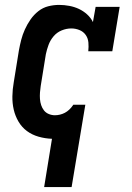

<svg xmlns="http://www.w3.org/2000/svg" viewBox="-20 -558 540 783"><path d="M160 205 192 8Q164 7 137.5 -0.5Q111 -8 90 -23.5Q69 -39 55.5 -62Q42 -85 36 -111Q30 -137 30.5 -165.5Q31 -194 36 -222L57 -352Q61 -374 66.5 -395.5Q72 -417 81.5 -438Q91 -459 104.5 -478.5Q118 -498 136.5 -512.5Q155 -527 177 -532.5Q199 -538 221 -538Q242 -538 263 -534Q284 -530 302 -521.5Q320 -513 335 -499.5Q350 -486 359 -468L370 -530H468L438 -349H340Q342 -367 340.5 -384.5Q339 -402 329.5 -415.5Q320 -429 304 -435.5Q288 -442 271 -442Q251 -442 231.5 -434Q212 -426 198.5 -410Q185 -394 178 -375Q171 -356 167 -337L146 -207Q144 -194 143 -180.5Q142 -167 143 -154Q144 -141 148 -129Q152 -117 159.5 -107.5Q167 -98 179 -93Q191 -88 204 -88Q214 -88 224.5 -90.5Q235 -93 244.5 -98Q254 -103 262.5 -111Q271 -119 277 -128L279 -131H328L272 205Z"/></svg>

Font: Iosevka Slab Oblique
Style: Bold
Weight: 700
Italic angle: -9°
Monospace: yes
Designer: Belleve Invis
Foundry: Belleve Invis
Version: Version 11.1.1; ttfautohint (v1.8.3)